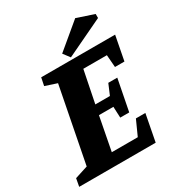

<svg xmlns="http://www.w3.org/2000/svg" viewBox="-208 -918 956 1037"><g transform="rotate(-30 270.5 -400.0)"><path d="M-19 0 -10 -49 71 -75 162 -542 89 -566 99 -615H560L531 -464H472L466 -541H319L279 -342H370L398 -408H454L416 -213H360L357 -282H267L227 -74H389L431 -167H490L458 0ZM292 -628 261 -669 418 -800 525 -764V-739Z"/></g></svg>

Font: Manuale ExtraBold
Style: Italic
Weight: 800
Italic angle: -11°
Designer: Eduardo Tunni / Pablo Cosgaya
Foundry: Eduardo Tunni / Pablo Cosgaya
Version: Version 1.002